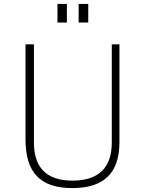

<svg xmlns="http://www.w3.org/2000/svg" viewBox="-20 -949 739 979"><path d="M321 -929H273V-834H321ZM430 -929H381V-834H430ZM589 -224V-723H550V-222C550 -94 483 -28 349 -28C216 -28 153 -96 153 -222V-723H110V-239C110 -69 185 10 349 10C510 10 589 -67 589 -224Z"/></svg>

Font: United Sans Thin
Style: Regular
Weight: 100
Designer: Pablo Impallari, Rodrigo Fuenzalida (Modified by Dan O. Williams)
Version: Version 1.000;PS 001.000;hotconv 1.0.88;makeotf.lib2.5.64775